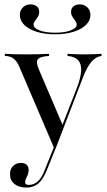

<svg xmlns="http://www.w3.org/2000/svg" viewBox="-20 -662 492 880"><path d="M227.4 15.3 67.7 -358.1Q57.3 -382.3 41.5 -394Q25.8 -405.6 2.4 -405.6V-415.3Q30.6 -413.7 50.8 -413.3Q71 -412.9 93.5 -412.9Q125 -412.9 152 -413.3Q179 -413.7 204.8 -415.3V-405.6Q162.9 -403.2 153.2 -389.9Q143.5 -376.6 158.9 -341.9L268.5 -85.5L260.5 -75L333.1 -261.3Q350.8 -308.1 352 -339.1Q353.2 -370.2 337.5 -386.7Q321.8 -403.2 289.5 -405.6V-415.3Q308.1 -414.5 321.4 -413.7Q334.7 -412.9 347.6 -412.9Q360.5 -412.9 375 -412.9Q392.7 -412.9 412.1 -413.7Q431.5 -414.5 445.2 -415.3V-405.6Q419.4 -402.4 398.8 -378.6Q378.2 -354.8 358.1 -301.6L236.3 15.3ZM100 197.6Q66.1 197.6 46 181Q25.8 164.5 25.8 136.3Q25.8 112.9 39.9 98.8Q54 84.7 75.8 84.7Q92.7 84.7 102 93.1Q111.3 101.6 111.3 116.1Q111.3 129 107.3 138.7Q103.2 148.4 99.2 156.5Q95.2 164.5 95.2 173.4Q95.2 185.5 112.1 185.5Q135.5 185.5 153.6 169Q171.8 152.4 184.7 117.7L232.3 -0.8L239.5 6.5L194.4 118.5Q183.1 146 169.8 163.7Q156.5 181.5 139.5 189.5Q122.6 197.6 100 197.6ZM232.3 -504.8Q185.5 -504.8 148.8 -516.1Q112.1 -527.4 91.5 -547.6Q71 -567.7 71 -593.5Q71 -614.5 85.1 -628.2Q99.2 -641.9 120.2 -641.9Q137.9 -641.9 148.8 -632.7Q159.7 -623.4 159.7 -608.1Q159.7 -595.2 153.6 -585.1Q147.6 -575 140.7 -566.5Q133.9 -558.1 133.9 -549.2Q133.9 -533.1 161.7 -522.6Q189.5 -512.1 233.1 -512.1Q275.8 -512.1 303.6 -522.6Q331.5 -533.1 331.5 -549.2Q331.5 -558.1 325 -566.5Q318.5 -575 312.1 -585.1Q305.6 -595.2 305.6 -608.1Q305.6 -623.4 316.5 -632.7Q327.4 -641.9 345.2 -641.9Q366.9 -641.9 380.6 -628.2Q394.4 -614.5 394.4 -593.5Q394.4 -567.7 373.8 -547.6Q353.2 -527.4 316.5 -516.1Q279.8 -504.8 232.3 -504.8Z"/></svg>

Font: Playfair 144pt
Style: Regular
Weight: 400
Designer: Claus Eggers Sørensen
Foundry: Claus Eggers Sørensen
Version: Version 2.001;gftools[0.9.30]